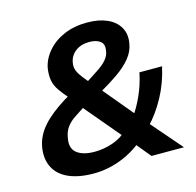

<svg xmlns="http://www.w3.org/2000/svg" viewBox="-106 -824 961 943"><g transform="rotate(-15 375.0 -352.5)"><path d="M258 10Q181 10 130 -13Q79 -36 57.5 -79Q36 -122 45 -179Q50 -209 63.5 -235.5Q77 -262 98 -285.5Q119 -309 147.5 -331.5Q176 -354 211 -376L259 -404L239 -378Q212 -409 194.5 -434Q177 -459 172 -486Q167 -513 172 -547Q180 -592 213 -631Q246 -670 298 -692.5Q350 -715 416 -715Q475 -715 517 -696.5Q559 -678 579 -643.5Q599 -609 591 -563Q585 -523 557.5 -489.5Q530 -456 487.5 -426.5Q445 -397 394 -368L386 -392L531 -218L517 -213Q542 -246 566 -299.5Q590 -353 602 -412H717Q699 -330 661.5 -261.5Q624 -193 577 -144L570 -171L718 0H553L483 -85L514 -86Q460 -40 393.5 -15Q327 10 258 10ZM289 -92Q336 -92 381.5 -107.5Q427 -123 460 -156L449 -124L268 -339L325 -336L289 -315Q265 -299 241 -283.5Q217 -268 200 -245.5Q183 -223 178 -187Q170 -138 201 -115Q232 -92 289 -92ZM402 -620Q359 -620 331 -598Q303 -576 298 -542Q294 -521 301 -503Q308 -485 323.5 -465Q339 -445 360 -420L336 -429Q374 -454 403.5 -473Q433 -492 450.5 -512.5Q468 -533 471 -557Q477 -591 456.5 -605.5Q436 -620 402 -620Z"/></g></svg>

Font: Nunito Sans 6pt
Style: Bold Italic
Weight: 700
Italic angle: -9°
Version: Version 3.101;gftools[0.9.27]